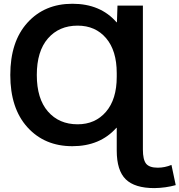

<svg xmlns="http://www.w3.org/2000/svg" viewBox="-20 -760 945 1011"><path d="M361.3 -740.2Q508.8 -740.2 593.8 -642.6H595.7L598.6 -730.5H732.4V27.3Q732.4 81.1 749.5 102.1Q766.6 123 810.5 123Q847.7 123 882.8 108.4L905.3 214.8Q852.5 229.5 793 230.5Q689.5 230.5 642.1 184.1Q594.7 137.7 594.7 33.2V-86.9H592.8Q506.8 9.8 360.8 9.8Q214.8 9.8 124.5 -89.8Q34.2 -189.5 34.2 -365.2Q34.2 -541 124.5 -640.6Q214.8 -740.2 361.3 -740.2ZM388.7 -105.5Q481.4 -105.5 538.1 -171.4Q594.7 -237.3 594.7 -355.5V-375Q594.7 -493.2 538.6 -559.1Q482.4 -625 388.7 -625Q291 -625 232.4 -557.6Q173.8 -490.2 173.8 -365.2Q173.8 -240.2 232.4 -172.9Q291 -105.5 388.7 -105.5Z"/></svg>

Font: Mgen+ 1c bold
Style: Bold
Weight: 700
Designer: [Source Han Sans]
Ryoko NISHIZUKA  (kana & ideographs); Paul D. Hunt (Latin, Greek & Cyrillic); Wenlong ZHANG  (bopomofo
Version: Version 1.059.20150602